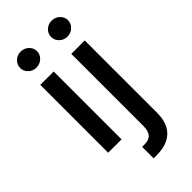

<svg xmlns="http://www.w3.org/2000/svg" viewBox="-294 -818 1085 1085"><g transform="rotate(-45 248.5 -275.0)"><path d="M70.8 0V-542.5H177.7V0ZM124.5 -626.5Q97.2 -626.5 77.4 -645.3Q57.6 -664.1 57.6 -689.9Q57.6 -716.8 77.4 -735.4Q97.2 -753.9 124.5 -753.9Q152.3 -753.9 172.4 -735.4Q192.4 -716.8 192.4 -689.9Q192.4 -664.1 172.4 -645.3Q152.3 -626.5 124.5 -626.5ZM318.4 -542.5H425.8V38.6Q425.8 92.3 406 129.4Q386.2 166.5 347.9 185.3Q309.6 204.1 253.9 204.1H230V112.3H248.5Q285.6 112.3 302 93Q318.4 73.7 318.4 36.1ZM372.1 -626.5Q344.7 -626.5 325 -645.3Q305.2 -664.1 305.2 -689.9Q305.2 -716.8 325 -735.4Q344.7 -753.9 372.1 -753.9Q399.9 -753.9 419.9 -735.4Q439.9 -716.8 439.9 -689.9Q439.9 -664.1 419.9 -645.3Q399.9 -626.5 372.1 -626.5Z"/></g></svg>

Font: Inter 16pt Medium
Style: Regular
Weight: 500
Version: Version 4.001;git-66647c0bb